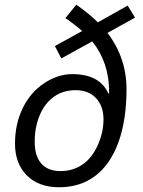

<svg xmlns="http://www.w3.org/2000/svg" viewBox="-20 -788 609 818"><path d="M156.2 -90.8Q184.6 -59.1 237.3 -59.1Q290 -59.1 330.6 -86.4Q371.1 -113.8 396 -168.5Q420.9 -223.1 420.9 -279.8Q420.9 -336.4 388.9 -370.1Q356.9 -403.8 302.7 -403.8Q248.5 -403.8 209.5 -375.7Q170.4 -347.7 149.2 -297.1Q127.9 -246.6 127.9 -184.6Q127.9 -122.6 156.2 -90.8ZM288.1 -472.2Q404.8 -472.2 441.9 -389.2L444.8 -390.1V-398.4Q444.8 -521.5 373 -611.8L241.2 -539.1L213.9 -591.8L330.1 -655.8Q297.9 -684.1 258.8 -710.9L305.2 -768.1Q362.8 -727.1 397 -692.9L523.9 -764.2L555.2 -712.9L438 -647.9Q519 -541 519 -408.2Q519 -275.4 484.1 -180.7Q449.2 -85.9 385 -38.1Q320.8 9.8 232.4 9.8Q144 9.8 94 -41Q43.9 -91.8 43.9 -175.8Q43.9 -259.8 76.9 -327.4Q109.9 -395 168.2 -433.6Q226.6 -472.2 288.1 -472.2Z"/></svg>

Font: OpenSans-Italic
Style: Italic
Weight: 400
Italic angle: -12°
Foundry: Ascender Corporation
Version: Version 1.10